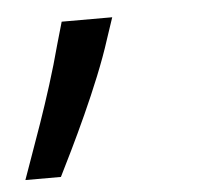

<svg xmlns="http://www.w3.org/2000/svg" viewBox="-40 -133 353 344"><g transform="rotate(-5 136.5 39.5)"><path d="M160.5 -61.1 173.3 -99.4H82.4L71 -59.7C45.5 36.9 8.5 132.1 -7.1 177.6H56.8C81 129.3 134.9 19.9 160.5 -61.1Z"/></g></svg>

Font: Magic Ui Pro
Style: Italic
Weight: 400
Italic angle: -9.39999°
Designer: Stefan Endress, Andreas Faust
Version: Version 1.000;FEAKit 1.0